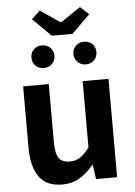

<svg xmlns="http://www.w3.org/2000/svg" viewBox="-64 -1028 765 1089"><g transform="rotate(-5 318.5 -483.0)"><path d="M246 14Q155 14 114 -45.5Q73 -105 73 -211V-560H219V-229Q219 -164 238 -138Q257 -112 299 -112Q333 -112 358.5 -128.5Q384 -145 412 -182V-560H559V0H439L428 -81H424Q388 -38 346 -12Q304 14 246 14ZM260 -832 156 -935 204 -980 316 -904H321L433 -980L482 -935L378 -832ZM199 -653Q171 -653 152.5 -671.5Q134 -690 134 -717Q134 -746 152.5 -764Q171 -782 199 -782Q227 -782 246 -764Q265 -746 265 -717Q265 -690 246 -671.5Q227 -653 199 -653ZM439 -653Q411 -653 392 -671.5Q373 -690 373 -717Q373 -746 392 -764Q411 -782 439 -782Q467 -782 485.5 -764Q504 -746 504 -717Q504 -690 485.5 -671.5Q467 -653 439 -653Z"/></g></svg>

Font: Noto Sans KR
Style: Bold
Weight: 700
Designer: Ryoko NISHIZUKA  (kana, bopomofo & ideographs); Paul D. Hunt (Latin, Greek & Cyrillic); Sandoll Communications , Soo-you
Foundry: Adobe
Version: Version 2.004-H2;hotconv 1.0.118;makeotfexe 2.5.65603